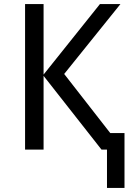

<svg xmlns="http://www.w3.org/2000/svg" viewBox="-20 -734 640 942"><path d="M521 -81.1H590.8V188H504.9V0H478L193.8 -361.8V0H103V-713.9H193.8V-368.2L470.2 -713.9H570.8L294.9 -371.1Z"/></svg>

Font: Droid Sans Mono
Style: Regular
Weight: 400
Monospace: yes
Foundry: Ascender Corporation
Version: Version 1.00 build 112